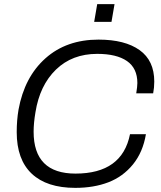

<svg xmlns="http://www.w3.org/2000/svg" viewBox="-20 -888 772 920"><path d="M431.2 -783.2 445.8 -868.2H528.8L514.2 -783.2ZM340.8 12.2Q204.1 12.2 132.1 -55.7Q60.1 -123.5 60.1 -254.9Q60.1 -311.5 68.8 -362.8Q97.2 -519 197.8 -608.6Q298.3 -698.2 452.1 -698.2Q578.6 -698.2 648.9 -647.9Q719.2 -597.7 719.2 -497.1Q719.2 -468.3 713.9 -440.9H632.8Q638.2 -474.1 638.2 -490.2Q638.2 -561 588.4 -595.5Q538.6 -629.9 445.8 -629.9Q325.7 -629.9 248 -554.4Q170.4 -479 149.9 -350.1Q141.1 -298.8 141.1 -256.8Q141.1 -56.2 341.8 -56.2Q565.4 -56.2 603 -245.1H679.2Q665 -159.2 617.2 -100.3Q569.3 -41.5 499.5 -14.6Q429.7 12.2 340.8 12.2Z"/></svg>

Font: Archivo Light
Style: Italic
Weight: 300
Italic angle: -10°
Designer: Hector Gatti
Foundry: Omnibus-Type
Version: Version 2.001